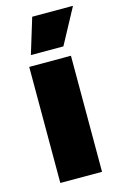

<svg xmlns="http://www.w3.org/2000/svg" viewBox="-109 -737 500 787"><g transform="rotate(-15 141.5 -344.0)"><path d="M46 0V-492.5H223V0ZM111 -688H283V-686L203 -537.5H65.5V-539Z"/></g></svg>

Font: Anek Odia ExtraBold
Style: Regular
Weight: 800
Designer: Yesha Goshar & Mahesh Sahu (Odia), Yesha Goshar (Latin)
Foundry: Ek Type
Version: Version 1.003